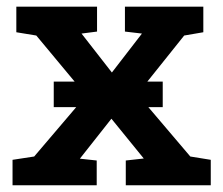

<svg xmlns="http://www.w3.org/2000/svg" viewBox="-20 -548 660 568"><path d="M17.1 0V-75.2L81.1 -85L234.9 -265.6L87.4 -442.9L28.3 -452.6V-528.3H267.1V-454.6L221.2 -448.7L311 -333.5L399.9 -448.7L349.6 -454.6V-528.3H581.5V-452.6L524.9 -442.9L386.2 -269.5L543 -85L603.5 -75.2V0H352.1V-73.2L405.3 -79.1L309.6 -196.8L216.3 -78.6L266.1 -73.2V0ZM139 -231V-306.6H461.4V-231Z"/></svg>

Font: Roboto Slab LO Medium
Style: Regular
Weight: 500
Designer: Google
Version: Version 2.000